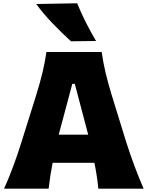

<svg xmlns="http://www.w3.org/2000/svg" viewBox="-20 -1129 890 1149"><path d="M4.4 0Q34.2 -65.4 60.8 -138.2Q87.4 -210.9 107.9 -276.9L195.8 -557.1Q219.7 -633.8 234.4 -695.1Q249 -756.3 257.8 -817.9H588.4Q597.7 -753.4 612.1 -692.6Q626.5 -631.8 649.4 -557.1L736.3 -275.9Q757.8 -208 784.4 -136.7Q811 -65.4 839.4 0H568.4Q564.9 -38.1 558.8 -77.4Q552.7 -116.7 544.9 -154.8H294.9Q279.3 -75.7 271 0ZM507.8 -323.2 427.7 -627H412.6L331.5 -323.2ZM404.8 -881.8Q346.2 -935.5 292.7 -991.2Q239.3 -1046.9 196.8 -1105L441.9 -1109.4Q464.8 -1052.2 493.2 -996.3Q521.5 -940.4 554.7 -883.8Z"/></svg>

Font: Pinar-DS1-FD ExtraBold
Style: Regular
Weight: 800
Designer: Amin Abedi
Version: Version 2.000